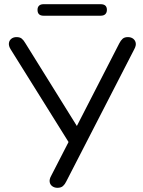

<svg xmlns="http://www.w3.org/2000/svg" viewBox="-20 -889 684 916"><path d="M254 7Q240 7 229.5 -0.5Q219 -8 217 -21Q215 -34 224 -50L316 -229V-197L30 -655Q21 -670 22.5 -683Q24 -696 34 -704Q44 -712 59 -712Q75 -712 84 -704.5Q93 -697 101 -683L356 -273H339L549 -682Q556 -696 565 -704Q574 -712 590 -712Q605 -712 615 -704.5Q625 -697 627.5 -684.5Q630 -672 621 -655L296 -23Q290 -10 280.5 -1.5Q271 7 254 7ZM188 -814Q159 -814 159 -842Q159 -855 166.5 -862Q174 -869 188 -869H460Q490 -869 490 -842Q490 -829 482.5 -821.5Q475 -814 460 -814Z"/></svg>

Font: Nunito
Style: Regular
Weight: 400
Designer: Vernon Adams
Foundry: Vernon Adams
Version: Version 3.602